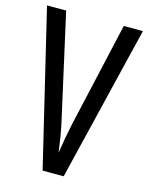

<svg xmlns="http://www.w3.org/2000/svg" viewBox="-109 -783 660 853"><g transform="rotate(15 220.5 -357.0)"><path d="M441 -714 268 0H171L0 -714H88L196 -231Q203 -200 209 -163.5Q215 -127 219 -95Q229 -164 244 -233L353 -714Z"/></g></svg>

Font: Noto Sans Lao ExtraCondensed
Style: Regular
Weight: 400
Width: 2
Designer: Monotype Design Team
Foundry: Monotype Imaging Inc.
Version: Version 2.003; ttfautohint (v1.8.4.7-5d5b)